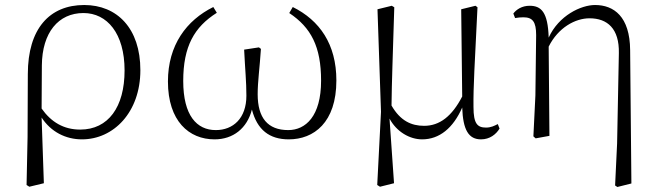

<svg xmlns="http://www.w3.org/2000/svg" viewBox="-20 -542 2620 766"><path d="M86 196 97 203 155 189 146 -73C183 -16 242 14 307 14C433 14 540 -94 540 -262C540 -429 447 -522 316 -522C178 -522 91 -428 91 -246L90 5ZM146 -109 147 -281C148 -412 213 -490 313 -490C407 -490 477 -409 477 -261C477 -115 412 -25 300 -25C234 -25 184 -55 146 -109Z M836 14C910 14 966 -30 985 -105C1006 -24 1055 14 1132 14C1232 14 1322 -53 1322 -221C1322 -366 1255 -461 1148 -514L1134 -490C1221 -432 1261 -356 1261 -220C1261 -78 1199 -23 1130 -23C1048 -23 1008 -72 1008 -166C1008 -217 1016 -270 1021 -347L1013 -353L954 -344C958 -262 963 -217 963 -160C963 -70 910 -23 841 -23C765 -23 711 -81 711 -219C711 -357 755 -434 845 -491L831 -514C724 -461 650 -362 650 -217C650 -59 734 14 836 14Z M1664 14C1733 14 1788 -31 1824 -113C1827 -23 1850 14 1899 14C1934 14 1959 -6 1973 -29L1966 -47C1952 -40 1939 -33 1919 -33C1885 -33 1869 -48 1869 -115C1868 -197 1874 -285 1885 -513L1877 -519L1820 -505L1824 -157C1783 -78 1734 -40 1672 -40C1621 -40 1577 -60 1542 -121C1543 -216 1547 -314 1553 -513L1543 -519L1486 -505L1500 -96L1485 196L1496 203L1552 189L1534 -69C1562 -16 1615 14 1664 14Z M2434 198 2443 204 2499 190 2494 -342C2493 -476 2429 -522 2354 -522C2298 -522 2209 -480 2169 -392C2166 -494 2139 -519 2093 -519C2062 -519 2040 -504 2028 -488L2035 -470C2047 -472 2057 -473 2068 -473C2105 -473 2119 -455 2119 -402L2116 -161L2108 2L2117 10L2172 0L2169 -356C2207 -432 2275 -469 2332 -469C2403 -469 2451 -428 2449 -330L2442 30Z"/></svg>

Font: Noto Serif TC ExtraLight
Style: Regular
Weight: 200
Designer: Ryoko NISHIZUKA 西塚涼子 (kana & ideographs); Frank Grießhammer (Latin, Greek & Cyrillic); Wenlong ZHANG 张文龙 (bopomofo); San
Foundry: Adobe
Version: Version 2.001;hotconv 1.1.0;makeotfexe 2.6.0